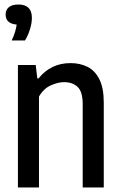

<svg xmlns="http://www.w3.org/2000/svg" viewBox="-20 -832 536 852"><path d="M59.5 0V-543.5H138.5L145.5 -484H151Q205.5 -552 293 -552Q335 -552 368.2 -535.5Q401.5 -519 421 -480.2Q440.5 -441.5 440.5 -375.5V0H347V-369Q347 -425.5 324.2 -446.5Q301.5 -467.5 264.5 -467.5Q237.5 -467.5 205.5 -453.2Q173.5 -439 153 -403.5V0ZM32 -652.5Q42 -674 47 -691Q52 -708 54 -723Q5 -727 5 -768Q5 -788 19.2 -800Q33.5 -812 62 -812Q121.5 -812 121.5 -752.5Q121.5 -730 113.2 -702.8Q105 -675.5 91 -652.5Z"/></svg>

Font: Encode Sans Condensed Medium
Style: Regular
Weight: 500
Width: 3
Designer: Multiple Designers
Foundry: Impallari Type
Version: Version 3.000; ttfautohint (v1.8.3) -l 8 -r 50 -G 200 -x 14 